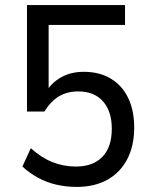

<svg xmlns="http://www.w3.org/2000/svg" viewBox="-20 -725 589 754"><path d="M281 9Q239 9 200.5 0Q162 -9 128.5 -27.5Q95 -46 68 -71L101 -143Q142 -106 185.5 -88.5Q229 -71 278 -71Q345 -71 382 -109Q419 -147 419 -219Q419 -288 384.5 -327Q350 -366 287 -366Q245 -366 213 -347.5Q181 -329 154 -287H86V-705H471V-627H171V-363H160Q183 -401 221 -422Q259 -443 309 -443Q371 -443 415.5 -416Q460 -389 483.5 -340Q507 -291 507 -224Q507 -152 479.5 -99.5Q452 -47 401.5 -19Q351 9 281 9Z"/></svg>

Font: Nunito Sans 10pt SemiCondensed Medium
Style: Regular
Weight: 500
Width: 4
Designer: Vernon Adams
Foundry: Vernon Adams
Version: Version 3.101;gftools[0.9.27]